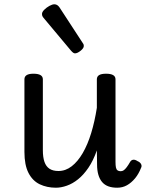

<svg xmlns="http://www.w3.org/2000/svg" viewBox="-20 -859 687 896"><path d="M241 17Q199 17 165.5 1Q132 -15 113 -52Q94 -89 94 -150V-489Q94 -502 104.5 -508.5Q115 -515 136 -515Q158 -515 169 -508.5Q180 -502 180 -489V-158Q180 -125 187.5 -103.5Q195 -82 211 -71.5Q227 -61 253 -61Q286 -61 314.5 -83Q343 -105 366 -144.5Q389 -184 405.5 -238Q422 -292 432 -356V-489Q432 -502 442.5 -508.5Q453 -515 475 -515Q497 -515 508 -508.5Q519 -502 519 -489V-104Q519 -87 521 -77.5Q523 -68 528.5 -64Q534 -60 543 -60Q551 -60 557.5 -64.5Q564 -69 571.5 -79Q579 -89 587 -103Q592 -112 601 -113.5Q610 -115 622 -107Q634 -102 638.5 -93Q643 -84 638 -75Q627 -47 610 -26.5Q593 -6 572.5 5.5Q552 17 527 17Q503 17 485.5 10.5Q468 4 456.5 -9.5Q445 -23 439 -43.5Q433 -64 433 -91L432 -157Q415 -109 392.5 -76Q370 -43 344.5 -22.5Q319 -2 292 7.5Q265 17 241 17ZM330 -610Q326 -610 321.5 -613Q317 -616 311 -623L188 -770Q181 -778 178.5 -782.5Q176 -787 176 -794Q176 -803 186.5 -813.5Q197 -824 210.5 -831.5Q224 -839 234 -839Q248 -839 258 -824L365 -660Q370 -653 370.5 -650Q371 -647 371 -644Q371 -634 356 -622Q341 -610 330 -610Z"/></svg>

Font: Playwrite AT
Style: Regular
Weight: 400
Designer: Veronika Burian, José Scaglione
Foundry: TypeTogether
Version: Version 1.002